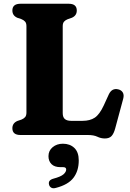

<svg xmlns="http://www.w3.org/2000/svg" viewBox="-20 -720 696 1024"><path d="M362.5 -625 342 -618Q329 -613 321.8 -604.8Q314.5 -596.5 314.5 -580.5V-117Q314.5 -94.5 326 -85Q337.5 -75.5 359.5 -75.5H420Q460 -75.5 485.5 -92.5Q511 -109.5 533.5 -158L560.5 -217Q577 -251.5 610.5 -243.5Q627.5 -239.5 635 -226.5Q642.5 -213.5 637 -193L594.5 -35.5Q587 -7.5 575 5.5Q563 18.5 539 18.5Q518.5 18.5 499.2 9.2Q480 0 448 0H89.5Q46 0 46 -36Q46 -63.5 73 -75L94 -82Q106.5 -87 113.8 -95.2Q121 -103.5 121 -119.5V-580.5Q121 -596.5 113.8 -604.8Q106.5 -613 94 -618L73 -625Q46 -636.5 46 -664Q46 -700 89.5 -700H346.5Q389.5 -700 389.5 -664Q389.5 -636.5 362.5 -625ZM303 171.5Q270.5 171.5 254.5 155.2Q238.5 139 238.5 113Q238.5 83.5 260.8 65Q283 46.5 315.5 46.5Q353 46.5 376.5 69Q400 91.5 400 135.5Q400 191 372 228Q344 265 278.5 282Q263 286.5 253.5 281Q244 275.5 241.5 264.5Q235.5 241 264.5 233Q304 222.5 318.5 209.8Q333 197 333 184Q333 171.5 317 171.5Z"/></svg>

Font: Fraunces 9pt Soft
Style: Bold
Weight: 700
Version: Version 1.000;[b76b70a41]